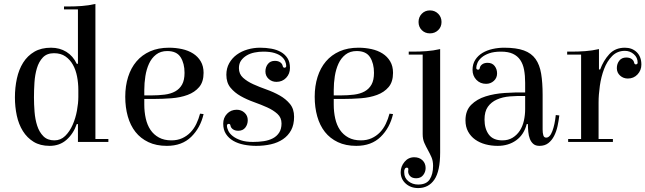

<svg xmlns="http://www.w3.org/2000/svg" viewBox="-20 -723 3287 978"><path d="M377 0V-91H371Q354 -42 319 -11Q284 20 233 20Q185 20 151.5 -0.5Q118 -21 96.5 -55.5Q75 -90 65.5 -134.5Q56 -179 56 -227Q56 -277 66 -323Q76 -369 98 -404Q120 -439 155 -459.5Q190 -480 240 -480Q284 -480 318 -459Q352 -438 371 -398H377V-675H306V-690H327Q363 -690 397 -692.5Q431 -695 466 -703V-15H532V0ZM379 -265Q379 -300 372.5 -333.5Q366 -367 351.5 -393Q337 -419 313.5 -435.5Q290 -452 255 -452Q219 -452 198.5 -430.5Q178 -409 168 -375.5Q158 -342 155.5 -302.5Q153 -263 153 -227Q153 -192 156 -153.5Q159 -115 169.5 -82.5Q180 -50 201 -29Q222 -8 257 -8Q289 -8 312 -30.5Q335 -53 350 -87Q365 -121 372 -159.5Q379 -198 379 -229Z M841 -480Q875 -480 907 -473Q939 -466 963.5 -450.5Q988 -435 1002.5 -410.5Q1017 -386 1017 -352Q1017 -306 994.5 -279.5Q972 -253 935.5 -239.5Q899 -226 853.5 -222.5Q808 -219 762 -219H715V-190Q715 -153 722.5 -119.5Q730 -86 746.5 -61.5Q763 -37 789.5 -22.5Q816 -8 853 -8Q884 -8 908 -19Q932 -30 950 -48.5Q968 -67 980 -92Q992 -117 999 -144L1017 -142Q1001 -72 954 -26Q907 20 830 20Q776 20 736 1Q696 -18 670 -51Q644 -84 631 -130Q618 -176 618 -230Q618 -285 632.5 -331Q647 -377 675 -410Q703 -443 744.5 -461.5Q786 -480 841 -480ZM750 -237Q787 -237 818.5 -241Q850 -245 872.5 -257.5Q895 -270 907.5 -292.5Q920 -315 920 -352Q920 -400 900 -431.5Q880 -463 832 -463Q798 -463 775 -445Q752 -427 739 -398.5Q726 -370 720.5 -335Q715 -300 715 -265V-237Z M1305 -480Q1335 -480 1362.5 -475Q1390 -470 1411 -458Q1432 -446 1444.5 -426.5Q1457 -407 1457 -377Q1457 -347 1437.5 -326.5Q1418 -306 1388 -306Q1365 -306 1348.5 -321Q1332 -336 1332 -359Q1332 -381 1344.5 -397Q1357 -413 1380 -413Q1397 -413 1407.5 -405.5Q1418 -398 1420 -387Q1422 -378 1429 -378Q1432 -378 1435 -380Q1438 -382 1438 -387Q1438 -398 1432.5 -411Q1427 -424 1414 -435Q1401 -446 1378.5 -453Q1356 -460 1321 -460Q1299 -460 1276.5 -455.5Q1254 -451 1236.5 -440.5Q1219 -430 1208 -414.5Q1197 -399 1197 -376Q1197 -346 1218 -327Q1239 -308 1270 -294Q1301 -280 1337.5 -267Q1374 -254 1405 -236.5Q1436 -219 1457 -193.5Q1478 -168 1478 -128Q1478 -88 1463 -60Q1448 -32 1421.5 -14Q1395 4 1360 12Q1325 20 1285 20Q1253 20 1222.5 14Q1192 8 1168.5 -5.5Q1145 -19 1131 -40.5Q1117 -62 1117 -93Q1117 -123 1136.5 -143.5Q1156 -164 1186 -164Q1209 -164 1225.5 -149Q1242 -134 1242 -111Q1242 -89 1229.5 -73Q1217 -57 1194 -57Q1177 -57 1166.5 -64.5Q1156 -72 1154 -83Q1153 -92 1145 -92Q1142 -92 1139 -90Q1136 -88 1136 -83Q1136 -71 1143 -56.5Q1150 -42 1166 -29.5Q1182 -17 1207 -8.5Q1232 0 1269 0Q1298 0 1324 -4Q1350 -8 1370 -18.5Q1390 -29 1402 -47.5Q1414 -66 1414 -94Q1414 -124 1393 -143Q1372 -162 1341 -176Q1310 -190 1273.5 -203Q1237 -216 1206 -233.5Q1175 -251 1154 -276.5Q1133 -302 1133 -342Q1133 -375 1147.5 -401Q1162 -427 1186 -444.5Q1210 -462 1241 -471Q1272 -480 1305 -480Z M1806 -480Q1840 -480 1872 -473Q1904 -466 1928.5 -450.5Q1953 -435 1967.5 -410.5Q1982 -386 1982 -352Q1982 -306 1959.5 -279.5Q1937 -253 1900.5 -239.5Q1864 -226 1818.5 -222.5Q1773 -219 1727 -219H1680V-190Q1680 -153 1687.5 -119.5Q1695 -86 1711.5 -61.5Q1728 -37 1754.5 -22.5Q1781 -8 1818 -8Q1849 -8 1873 -19Q1897 -30 1915 -48.5Q1933 -67 1945 -92Q1957 -117 1964 -144L1982 -142Q1966 -72 1919 -26Q1872 20 1795 20Q1741 20 1701 1Q1661 -18 1635 -51Q1609 -84 1596 -130Q1583 -176 1583 -230Q1583 -285 1597.5 -331Q1612 -377 1640 -410Q1668 -443 1709.5 -461.5Q1751 -480 1806 -480ZM1715 -237Q1752 -237 1783.5 -241Q1815 -245 1837.5 -257.5Q1860 -270 1872.5 -292.5Q1885 -315 1885 -352Q1885 -400 1865 -431.5Q1845 -463 1797 -463Q1763 -463 1740 -445Q1717 -427 1704 -398.5Q1691 -370 1685.5 -335Q1680 -300 1680 -265V-237Z M2112 -611Q2112 -636 2128.5 -653Q2145 -670 2170 -670Q2195 -670 2212 -653Q2229 -636 2229 -611Q2229 -586 2212 -569.5Q2195 -553 2170 -553Q2145 -553 2128.5 -569.5Q2112 -586 2112 -611ZM2222 53Q2222 149 2192.5 192Q2163 235 2110 235Q2072 235 2046.5 212Q2021 189 2021 154Q2021 125 2040.5 101.5Q2060 78 2090 78Q2116 78 2132 93.5Q2148 109 2148 133Q2148 153 2135.5 169Q2123 185 2100 185Q2080 185 2069.5 174.5Q2059 164 2059 150Q2059 148 2059.5 145Q2060 142 2060 139Q2060 131 2052 131Q2044 131 2041 140Q2039 144 2039 148Q2039 152 2039 156Q2039 183 2060 200Q2081 217 2110 217Q2152 217 2169 190.5Q2186 164 2186 122Q2186 96 2177.5 77Q2169 58 2159.5 41Q2150 24 2141.5 5Q2133 -14 2133 -40V-445H2062V-460H2083Q2119 -460 2153 -462.5Q2187 -465 2222 -473Z M2548 -480Q2610 -480 2648.5 -466Q2687 -452 2708 -422.5Q2729 -393 2736.5 -347.5Q2744 -302 2744 -240V-63Q2744 -46 2747.5 -34Q2751 -22 2762 -22Q2781 -22 2793.5 -55Q2806 -88 2811 -137L2829 -135Q2826 -108 2820 -80.5Q2814 -53 2802.5 -30.5Q2791 -8 2773 6Q2755 20 2728 20Q2708 20 2696.5 10Q2685 0 2679 -15.5Q2673 -31 2671 -51Q2669 -71 2669 -91H2663Q2649 -37 2609.5 -8.5Q2570 20 2515 20Q2482 20 2452.5 12Q2423 4 2400.5 -12Q2378 -28 2364.5 -52.5Q2351 -77 2351 -110Q2351 -160 2380 -189Q2409 -218 2453.5 -232Q2498 -246 2551.5 -249.5Q2605 -253 2655 -252V-301Q2655 -338 2649.5 -367.5Q2644 -397 2630 -417.5Q2616 -438 2592.5 -449Q2569 -460 2532 -460Q2496 -460 2472 -451.5Q2448 -443 2433 -430Q2418 -417 2412 -402.5Q2406 -388 2406 -377Q2406 -372 2409 -370Q2412 -368 2415 -368Q2423 -368 2424 -377Q2426 -388 2436.5 -395.5Q2447 -403 2464 -403Q2487 -403 2499.5 -387Q2512 -371 2512 -349Q2512 -326 2495.5 -311Q2479 -296 2456 -296Q2426 -296 2406.5 -316.5Q2387 -337 2387 -367Q2387 -397 2401 -418.5Q2415 -440 2437.5 -453.5Q2460 -467 2489 -473.5Q2518 -480 2548 -480ZM2655 -234Q2615 -235 2577.5 -232Q2540 -229 2511 -216Q2482 -203 2465 -179Q2448 -155 2448 -114Q2448 -67 2470 -37.5Q2492 -8 2539 -8Q2569 -8 2591 -21.5Q2613 -35 2627.5 -57Q2642 -79 2648.5 -108Q2655 -137 2655 -167Z M3228 -404Q3228 -430 3208.5 -447Q3189 -464 3163 -464Q3124 -464 3098 -437.5Q3072 -411 3057 -371.5Q3042 -332 3035.5 -286Q3029 -240 3029 -201V-15H3102V0H2874V-15H2940V-445H2869V-460H2890Q2926 -460 2961 -462.5Q2996 -465 3031 -473V-369H3037Q3054 -415 3084 -447.5Q3114 -480 3163 -480Q3200 -480 3223.5 -457Q3247 -434 3247 -394Q3247 -365 3227.5 -344Q3208 -323 3178 -323Q3155 -323 3138.5 -338Q3122 -353 3122 -376Q3122 -398 3134.5 -414Q3147 -430 3170 -430Q3187 -430 3197.5 -422.5Q3208 -415 3210 -404Q3212 -395 3219 -395Q3222 -395 3225 -397Q3228 -399 3228 -404Z"/></svg>

Font: Elsie
Style: Regular
Weight: 400
Designer: Alejandro Inler
Foundry: Alejandro Inler
Version: 1.001